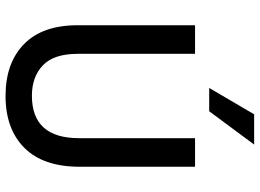

<svg xmlns="http://www.w3.org/2000/svg" viewBox="-142 -785 936 692"><g transform="rotate(90 326.0 -439.0)"><path d="M381 -725H297L392 -887H501ZM581 -258Q581 -127 513 -59Q445 9 326 9Q207 9 139 -57.5Q71 -124 71 -250V-674H174V-251Q174 -165 215.5 -125.5Q257 -86 325 -86Q478 -86 478 -256V-674H581Z"/></g></svg>

Font: Hind Kochi Medium
Style: Regular
Weight: 500
Designer: Dhruvi Tolia
Foundry: Indian Type Foundry
Version: Version 0.702;PS 1.0;hotconv 1.0.81;makeotf.lib2.5.63406